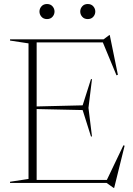

<svg xmlns="http://www.w3.org/2000/svg" viewBox="-20 -911 664 956"><path d="M30 0V-6L122 -20V-695L30 -709V-715H495.5L524.5 -736.5H526.5L567 -538.5L560 -536L492 -700H162.5V-381L391.5 -386.5L433 -517H438L420.5 -374L438 -231.5H433L391.5 -363L162.5 -368V-15H512L594.5 -187.5L600.5 -185.5L548.5 24.5H545.5L511 0ZM214 -816Q196.5 -816 186.5 -827.5Q176.5 -839 176.5 -853.5Q176.5 -868 186.5 -879.5Q196.5 -891 214 -891Q231.5 -891 241.5 -879.5Q251.5 -868 251.5 -853.5Q251.5 -839 241.5 -827.5Q231.5 -816 214 -816ZM417 -816Q399.5 -816 389.5 -827.5Q379.5 -839 379.5 -853.5Q379.5 -868 389.5 -879.5Q399.5 -891 417 -891Q434.5 -891 444.5 -879.5Q454.5 -868 454.5 -853.5Q454.5 -839 444.5 -827.5Q434.5 -816 417 -816Z"/></svg>

Font: Newsreader 72pt ExtraLight
Style: Regular
Weight: 275
Designer: Hugues Gentile
Foundry: Production Type
Version: Version 1.003; ttfautohint (v1.8.3)